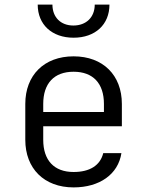

<svg xmlns="http://www.w3.org/2000/svg" viewBox="-20 -805 640 835"><path d="M300 -641C394 -641 456 -698 456 -785H392C392 -730 355 -694 299 -694C244 -694 208 -730 208 -785H144C144 -698 206 -641 300 -641ZM510 -353C510 -478 428 -560 300 -560C172 -560 90 -478 90 -353V-197C90 -72 172 10 300 10C413 10 494 -47 508 -139H429C416 -86 371 -57 300 -57C215 -57 168 -108 168 -197V-256H510ZM168 -353C168 -442 215 -493 300 -493C385 -493 432 -442 432 -353V-318H168Z"/></svg>

Font: Tekne LDO Light
Style: Regular
Weight: 300
Monospace: yes
Designer: Alessio Laiso, Mario Rullo, Paolo Rosset
Foundry: Alessio Laiso
Version: Version 1.000;hotconv 1.0.109;makeotfexe 2.5.65596